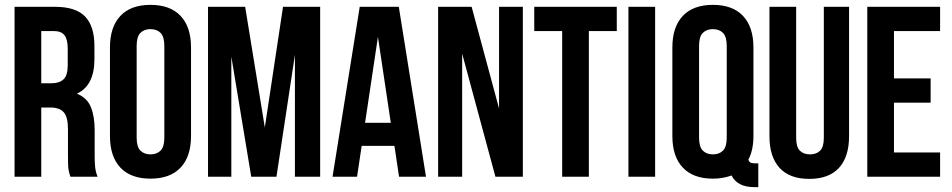

<svg xmlns="http://www.w3.org/2000/svg" viewBox="-20 -728 3921 791"><path d="M270 0Q268 -7 266 -13Q264 -19 262.5 -28Q261 -37 260.5 -51Q260 -65 260 -86V-196Q260 -245 243 -265Q226 -285 188 -285H150V0H40V-700H206Q292 -700 330.5 -660Q369 -620 369 -539V-484Q369 -376 297 -342Q339 -325 354.5 -286.5Q370 -248 370 -193V-85Q370 -59 372 -39.5Q374 -20 382 0ZM150 -600V-385H193Q224 -385 241.5 -401Q259 -417 259 -459V-528Q259 -566 245.5 -583Q232 -600 203 -600Z M543 -161Q543 -123 558.5 -107.5Q574 -92 600 -92Q626 -92 641.5 -107.5Q657 -123 657 -161V-539Q657 -577 641.5 -592.5Q626 -608 600 -608Q574 -608 558.5 -592.5Q543 -577 543 -539ZM433 -532Q433 -617 476 -662.5Q519 -708 600 -708Q681 -708 724 -662.5Q767 -617 767 -532V-168Q767 -83 724 -37.5Q681 8 600 8Q519 8 476 -37.5Q433 -83 433 -168Z M1071 -203 1146 -700H1299V0H1195V-502L1119 0H1015L933 -495V0H837V-700H990Z M1735 0H1624L1605 -127H1470L1451 0H1350L1462 -700H1623ZM1484 -222H1590L1537 -576Z M1884 -507V0H1785V-700H1923L2036 -281V-700H2134V0H2021Z M2181 -700H2521V-600H2406V0H2296V-600H2181Z M2569 -700H2679V0H2569Z M2750 -532Q2750 -617 2793 -662.5Q2836 -708 2917 -708Q2998 -708 3041 -662.5Q3084 -617 3084 -532V-168Q3084 -109 3063 -70Q3067 -60 3073.5 -57.5Q3080 -55 3094 -55H3104V43H3089Q3052 43 3028.5 30.5Q3005 18 2994 -5Q2977 1 2958 4.5Q2939 8 2917 8Q2836 8 2793 -37.5Q2750 -83 2750 -168ZM2860 -161Q2860 -123 2875.5 -107.5Q2891 -92 2917 -92Q2943 -92 2958.5 -107.5Q2974 -123 2974 -161V-539Q2974 -577 2958.5 -592.5Q2943 -608 2917 -608Q2891 -608 2875.5 -592.5Q2860 -577 2860 -539Z M3260 -700V-160Q3260 -122 3275.5 -107Q3291 -92 3317 -92Q3343 -92 3358.5 -107Q3374 -122 3374 -160V-700H3478V-167Q3478 -82 3436.5 -36.5Q3395 9 3314 9Q3233 9 3191.5 -36.5Q3150 -82 3150 -167V-700Z M3663 -405H3814V-305H3663V-100H3853V0H3553V-700H3853V-600H3663Z"/></svg>

Font: Bebas Neue
Style: Regular
Weight: 400
Designer: Ryoichi Tsunekawa
Foundry: Ryoichi Tsunekawa
Version: Version 1.300